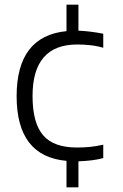

<svg xmlns="http://www.w3.org/2000/svg" viewBox="-20 -680 524 820"><path d="M264 7Q51 -12 51 -269Q51 -526 264 -547V-660H315V-549Q340 -548 368 -544.5Q396 -541 421 -536V-476Q394 -484 365.5 -487Q337 -490 310 -490Q119 -490 119 -270Q119 -155 164 -102.5Q209 -50 308 -50Q338 -50 363.5 -52.5Q389 -55 421 -62V-5Q401 1 372.5 4.5Q344 8 315 9V120H264Z"/></svg>

Font: EncodeSans
Style: Light
Weight: 300
Designer: Pablo Impallari, Andres Torresi
Foundry: Pablo Impallari, Andres Torresi
Version: Version 1.000; ttfautohint (v1.4.1)